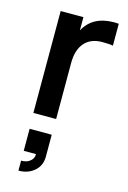

<svg xmlns="http://www.w3.org/2000/svg" viewBox="-129 -616 657 983"><g transform="rotate(15 199.5 -125.0)"><path d="M374 -554.2V-438Q356 -441.9 317.4 -441.9Q256.3 -441.9 223.4 -404.3Q190.4 -366.7 190.4 -297.4V0H69.8V-540H190.4V-469.7Q236.3 -555.2 349.1 -555.2Q358.4 -555.2 374 -554.2ZM72.3 305.2V252.4Q85.4 252.4 98.9 248.8Q112.3 245.1 124.8 232.9Q137.2 220.7 137.2 201.7V200.2H72.3V83.5H189.5V200.2Q189.5 247.1 156.2 276.1Q123 305.2 72.3 305.2Z"/></g></svg>

Font: Vela Sans Bd
Style: Bold
Weight: 700
Designer: Principal design: Mikhail Sharanda - project Manrope.
Design modification: Ravid Balaliev
Foundry: Mikhail Sharanda
Version: Version 1.001